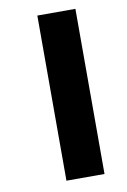

<svg xmlns="http://www.w3.org/2000/svg" viewBox="-77 -654 495 750"><g transform="rotate(-10 170.0 -278.5)"><path d="M125 49V-606H276V49Z"/></g></svg>

Font: Noto Sans Tamil Condensed ExtraBold
Style: Regular
Weight: 800
Width: 3
Designer: Jelle Bosma - Monotype Design Team
Foundry: Monotype Imaging Inc.
Version: Version 2.004; ttfautohint (v1.8.4.7-5d5b)